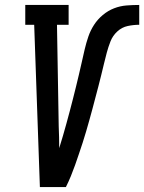

<svg xmlns="http://www.w3.org/2000/svg" viewBox="-20 -755 582 775"><path d="M141 0 118 -655H82V-735H257V-655H210L217 -245Q218 -223 218.5 -201Q219 -179 219 -157Q227 -182 234 -206.5Q241 -231 248 -256Q255 -281 261.5 -306Q268 -331 274.5 -356Q281 -381 287 -406Q293 -431 299 -456Q305 -481 310.5 -506Q316 -531 322 -556.5Q328 -582 336.5 -607Q345 -632 359.5 -654.5Q374 -677 395 -694.5Q416 -712 440.5 -721.5Q465 -731 491 -733Q517 -735 542 -735V-655Q519 -655 495.5 -650Q472 -645 453.5 -628Q435 -611 426 -588Q417 -565 411 -542.5Q405 -520 399.5 -497Q394 -474 388.5 -451.5Q383 -429 377 -406Q371 -383 365 -360.5Q359 -338 353 -315Q347 -292 340.5 -269.5Q334 -247 327.5 -224Q321 -201 313.5 -178.5Q306 -156 298.5 -133.5Q291 -111 283 -88.5Q275 -66 266 -44Q257 -22 246 0Z"/></svg>

Font: Iosevka Slab Medium
Style: Italic
Weight: 500
Italic angle: -9°
Monospace: yes
Designer: Belleve Invis
Foundry: Belleve Invis
Version: Version 11.1.0; ttfautohint (v1.8.3)